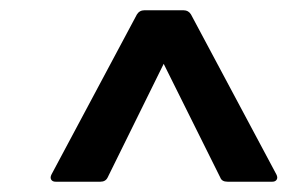

<svg xmlns="http://www.w3.org/2000/svg" viewBox="-20 -703 563 373"><path d="M88 -350Q82 -350 79.5 -354Q77 -358 80 -364L246 -675Q251 -683 260 -683H337Q346 -683 351 -675L517 -364Q520 -358 517.5 -354Q515 -350 509 -350H422Q411 -350 408 -358L298 -579L189 -358Q185 -350 175 -350Z"/></svg>

Font: Sofia Sans
Style: Bold Italic
Weight: 700
Italic angle: -9°
Designer: Botio Nikoltchev, Ani Petrova
Foundry: lettersoup
Version: Version 4.101; ttfautohint (v1.8.4.7-5d5b)